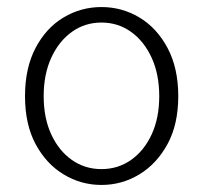

<svg xmlns="http://www.w3.org/2000/svg" viewBox="-20 -513 576 545"><path d="M268 12Q210 12 160.5 -18Q111 -48 81 -104Q51 -160 51 -240Q51 -320 81 -377Q111 -434 160.5 -463.5Q210 -493 268 -493Q326 -493 375.5 -463.5Q425 -434 455.5 -377Q486 -320 486 -240Q486 -160 455.5 -104Q425 -48 375.5 -18Q326 12 268 12ZM268 -33Q315 -33 352 -59Q389 -85 410.5 -131.5Q432 -178 432 -240Q432 -302 410.5 -349Q389 -396 352 -422.5Q315 -449 268 -449Q221 -449 184 -422.5Q147 -396 125.5 -349Q104 -302 104 -240Q104 -178 125.5 -131.5Q147 -85 184 -59Q221 -33 268 -33Z"/></svg>

Font: Assistant Light
Style: Regular
Weight: 300
Designer: Hebrew By Ben Nathan, Latin by Paul Hunt
Version: Version 3.000